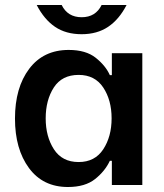

<svg xmlns="http://www.w3.org/2000/svg" viewBox="-20 -741 658 769"><path d="M40 -266Q40 -390 97 -465.5Q154 -541 255 -541Q324 -541 363.5 -509.5Q403 -478 420 -440H428V-528H550V0H428V-97H420Q401 -56 361 -24Q321 8 252 8Q152 8 96 -68Q40 -144 40 -266ZM427 -267Q427 -340 393.5 -390.5Q360 -441 295 -441Q228 -441 195.5 -390.5Q163 -340 163 -267Q163 -194 196 -143Q229 -92 295 -92Q360 -92 393.5 -143Q427 -194 427 -267ZM127 -721H227Q251 -672 307 -672Q363 -672 387 -721H487Q457 -663 413 -633.5Q369 -604 307 -604Q244 -604 200.5 -633.5Q157 -663 127 -721Z"/></svg>

Font: Be Vietnam SemiBold
Style: Regular
Weight: 600
Designer: Gabriel Lam
Foundry: TypeRant
Version: Version 4.000